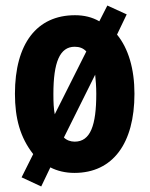

<svg xmlns="http://www.w3.org/2000/svg" viewBox="-20 -615 541 694"><path d="M466 -276C466 -366 444 -440 403 -490L438 -563L368 -595L339 -538C313 -553 284 -560 251 -560C113 -560 34 -457 34 -276C34 -187 53 -118 100 -58L58 26L129 59L162 -10C187 3 217 10 249 10C388 10 466 -97 466 -276ZM173 -275C173 -390 196 -446 250 -446C267 -446 281 -441 292 -429L178 -202C174 -221 173 -246 173 -275ZM328 -276C328 -162 307 -103 250 -103C235 -103 221 -108 211 -118L324 -345C326 -325 328 -302 328 -276Z"/></svg>

Font: Noto Sans Khmer UI ExtraCondensed ExtraBold
Style: Regular
Weight: 800
Width: 2
Designer: Danh Hong and the Monotype Design Team
Foundry: Monotype Imaging Inc.
Version: Version 2.002